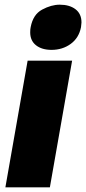

<svg xmlns="http://www.w3.org/2000/svg" viewBox="-20 -800 368 820"><path d="M288 -541H98L3 0H193ZM111 -684Q109 -676 109 -662Q109 -626 134 -606.5Q159 -587 200 -587Q247 -587 282 -612.5Q317 -638 326 -684Q328 -698 328 -704Q328 -741 302.5 -760.5Q277 -780 235 -780Q199 -780 160 -759Q121 -738 111 -684Z"/></svg>

Font: Geom Black
Style: Bold Italic
Weight: 900
Italic angle: -10°
Version: Version 1.102